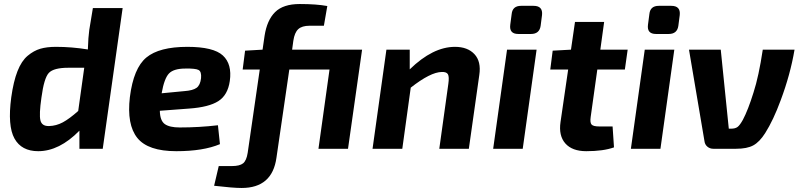

<svg xmlns="http://www.w3.org/2000/svg" viewBox="-20 -740 3977 955"><path d="M590 -700 491 0H375V-90Q275 12 170 12Q87 12 52 -51Q17 -114 36 -256Q47 -335 67 -386Q87 -437 117.5 -462.5Q148 -488 180.5 -497.5Q213 -507 258 -507Q337 -507 417 -494Q419 -556 424 -591L442 -700ZM399 -403H320Q247 -403 223 -377.5Q199 -352 186 -254Q174 -171 181 -141.5Q188 -112 224 -113Q260 -114 292.5 -131.5Q325 -149 369 -188Z M1064 -117 1074 -23Q991 12 857 12Q716 12 663 -54Q610 -120 626 -257Q644 -401 708 -454Q772 -507 912 -507Q1042 -507 1088.5 -464Q1135 -421 1123 -337Q1113 -267 1066 -237Q1019 -207 921 -200L775 -189Q776 -140 799.5 -123Q823 -106 874 -106Q971 -106 1064 -117ZM784 -276 899 -287Q939 -290 957.5 -303Q976 -316 980 -351Q983 -384 967.5 -392Q952 -400 902 -399Q844 -399 820.5 -374.5Q797 -350 784 -276Z M1781 -493 1711 0H1564L1619 -394H1419L1355 45Q1334 195 1182 195Q1139 195 1045 184L1068 86H1133Q1172 86 1189 72.5Q1206 59 1212 20L1272 -394H1187L1199 -488L1286 -493L1296 -562Q1308 -640 1348.5 -680Q1389 -720 1471 -720Q1554 -720 1608 -710L1591 -612H1520Q1482 -612 1463.5 -595Q1445 -578 1439 -537L1433 -493Z M2018 -493V-395Q2133 -507 2243 -507Q2306 -507 2340 -470.5Q2374 -434 2364 -367L2312 0H2165L2210 -323Q2215 -358 2208 -370.5Q2201 -383 2177 -382Q2121 -381 2023 -304L1981 0H1833L1902 -493Z M2572 -711H2634Q2681 -711 2676 -665L2669 -611Q2663 -571 2621 -571H2558Q2512 -571 2518 -617L2525 -670Q2529 -711 2572 -711ZM2580 0H2433L2502 -493H2649Z M2951 -394 2918 -158Q2914 -130 2922.5 -120.5Q2931 -111 2961 -111H3027L3034 -7Q2981 12 2896 12Q2826 12 2792 -26.5Q2758 -65 2768 -133L2806 -394H2717L2729 -488L2820 -493L2840 -631H2985L2966 -493H3102L3088 -394Z M3257 -711H3319Q3366 -711 3361 -665L3354 -611Q3348 -571 3306 -571H3243Q3197 -571 3203 -617L3210 -670Q3214 -711 3257 -711ZM3265 0H3118L3187 -493H3334Z M3774 -493H3932Q3911 -369 3863 -241Q3827 -143 3786 -78Q3758 -34 3727 -17Q3696 0 3641 0H3528Q3511 0 3498.5 -10.5Q3486 -21 3484 -38L3407 -493H3565L3605 -100H3617Q3637 -100 3648.5 -108.5Q3660 -117 3675 -144Q3701 -193 3728 -280Q3754 -360 3774 -493Z"/></svg>

Font: Ezarion
Style: Bold Italic
Weight: 700
Italic angle: -8°
Designer: Natanael Gama
Version: Version 1.001;PS 001.001;hotconv 1.0.70;makeotf.lib2.5.58329